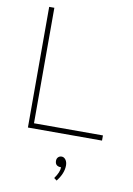

<svg xmlns="http://www.w3.org/2000/svg" viewBox="-103 -764 758 1097"><g transform="rotate(10 276.0 -215.0)"><path d="M521 0H91V-700H121V-30H521ZM317 191Q282 191 282 159Q282 146 290 138Q298 130 310 130Q324 130 333.5 143Q343 156 343 176Q343 222 305 270L289 258Q317 219 317 191Z"/></g></svg>

Font: Metropolitano Thin
Style: Regular
Weight: 250
Designer: Fonts by Alex Slobzheninov & Chris M. Simpson / Changes by Cristiano Sobral
Foundry: Fonts by Alex Slobzheninov & Chris M. Simpson / Changes by Cristiano Sobral
Version: Version 1.00;August 30, 2020;FontCreator 13.0.0.2681 64-bit